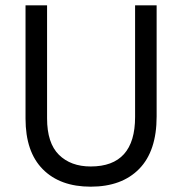

<svg xmlns="http://www.w3.org/2000/svg" viewBox="-20 -694 685 722"><path d="M569 -256Q569 -126 503.5 -59Q438 8 321 8Q206 8 141 -57.5Q76 -123 76 -248V-674H157V-249Q157 -156 201.5 -112Q246 -68 321 -68Q488 -68 488 -254V-674H569Z"/></svg>

Font: Hind Vadodara
Style: Regular
Weight: 400
Designer: Hitesh Malaviya
Foundry: Indian Type Foundry
Version: Version 1.001;PS 1.0;hotconv 1.0.86;makeotf.lib2.5.63406; tt